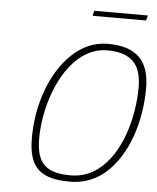

<svg xmlns="http://www.w3.org/2000/svg" viewBox="-58 -910 791 968"><g transform="rotate(5 337.0 -426.5)"><path d="M644 -835 651 -861H379L374 -835ZM333 8C401 8 459 -15 507 -55C619 -150 674 -326 674 -495C674 -637 604 -701 463 -701C393 -701 333 -673 283 -626C179 -529 122 -360 122 -197C122 -46 180 8 333 8ZM333 -24C207 -24 159 -71 159 -196C159 -344 218 -538 336 -625C373 -652 415 -668 463 -668C582 -668 636 -614 636 -496C636 -343 585 -156 469 -69C431 -41 386 -24 333 -24Z"/></g></svg>

Font: RazerF5 Thin
Style: Italic
Weight: 250
Foundry: Razer Inc.
Version: Version 2